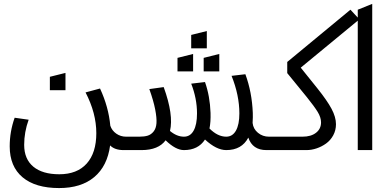

<svg xmlns="http://www.w3.org/2000/svg" viewBox="-20 -770 1999 985"><path d="M55.2 -166 127 -155.8Q104 -92.3 104 -26.9Q104 45.9 150.9 85Q197.8 124 284.2 124Q375.5 124 424.8 69.1Q474.1 14.2 474.1 -86.9Q474.1 -189.5 418.9 -295.9L493.2 -315.9Q537.1 -221.2 545.9 -125Q554.2 -100.1 576.4 -84.5Q598.6 -68.8 627 -68.8H705.1V0H613.8Q568.8 0 544.9 -23.9Q530.8 82 463.6 138.4Q396.5 194.8 283.2 194.8Q161.6 194.8 95.7 139.4Q29.8 84 29.8 -19Q29.8 -95.2 55.2 -166ZM235.8 -307.1V-376L315.9 -396V-307.1Z M640.6 -68.8H694.8Q720.7 -68.8 738 -74.2Q755.4 -79.6 768.1 -95.5Q780.8 -111.3 782.7 -137.9Q784.7 -164.6 776.1 -208.7Q767.6 -252.9 746.1 -313L819.8 -323.2Q871.6 -180.2 852.1 -98.1Q887.2 -68.8 923.8 -68.8Q956.1 -68.8 973.4 -99.9Q990.7 -130.9 990.7 -188Q990.7 -264.6 960.9 -340.8L1031.7 -349.1Q1057.1 -276.9 1060.1 -190.9Q1061.5 -143.6 1054.7 -110.8Q1096.7 -68.8 1140.6 -68.8Q1172.9 -68.8 1190.4 -99.9Q1208 -130.9 1208 -188Q1208 -281.2 1168 -380.9L1238.8 -389.2Q1272.5 -297.9 1276.9 -190.9Q1277.8 -171.4 1275.9 -139.2Q1279.3 -108.4 1303.5 -88.6Q1327.6 -68.8 1359.9 -68.8H1438V0H1346.7Q1275.4 0 1253.9 -64Q1220.2 0 1140.6 0Q1090.3 0 1031.7 -54.2Q996.6 0 923.8 0Q881.3 0 830.1 -49.8V-50.8Q793 0 706.1 0H640.6ZM890.6 -403.8V-473.1L970.7 -493.2V-403.8ZM1024.9 -403.8V-473.1L1105 -493.2V-403.8ZM960.9 -522V-590.8L1041 -610.8V-522Z M1453.6 -395V-452.1L1777.8 -720.2L1823.7 -670.9L1522.9 -422.9L1608.9 -315.9Q1657.7 -254.9 1680.7 -212.2Q1703.6 -169.4 1703.6 -132.8Q1703.6 -101.6 1689.5 -75.7Q1675.3 -49.8 1652.8 -33.7Q1630.4 -17.6 1604.2 -8.8Q1578.1 0 1552.7 0H1373.5V-68.8H1531.7Q1575.7 -68.8 1601.3 -88.9Q1627 -108.9 1627 -142.1Q1627 -167.5 1609.9 -195.6Q1592.8 -223.6 1554.7 -271Z M1815.4 0V-720.2L1889.6 -750V0Z"/></svg>

Font: LT Superior
Style: Regular
Weight: 400
Designer: Daniel Lyons
Foundry: LyonsType
Version: Version 1.000